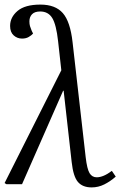

<svg xmlns="http://www.w3.org/2000/svg" viewBox="-38 -802 578 836"><path d="M361 14Q322 14 301.5 -9.5Q281 -33 274 -97L239 -408L236 -405L58 0H-10L-18 -5L229 -496L215 -622Q207 -695 189.5 -723.5Q172 -752 137 -752Q113 -752 101.5 -740Q90 -728 90 -709Q90 -697 92.5 -688.5Q95 -680 100 -668L106 -656Q99 -648 87 -641Q75 -634 58 -634Q37 -634 21.5 -648Q6 -662 6 -689Q6 -727 38.5 -754.5Q71 -782 138 -782Q203 -782 235.5 -745Q268 -708 278 -618L335 -118Q341 -66 352 -48Q363 -30 383 -30Q412 -30 449 -58L466 -33Q442 -12 416 1Q390 14 361 14Z"/></svg>

Font: Literata 36pt Light
Style: Italic
Weight: 300
Italic angle: -2°
Designer: Latin by Veronika Burian and Jose Scaglione. Greek by Irene Vlachou. Cyrillic by Vera Evstafieva
Foundry: TypeTogether
Version: Version 3.002